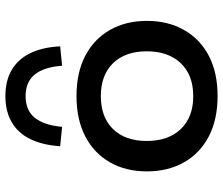

<svg xmlns="http://www.w3.org/2000/svg" viewBox="-76 -722 807 694"><g transform="rotate(-90 327.0 -374.5)"><path d="M327 9Q243 9 182 -22.5Q121 -54 88 -112Q55 -170 55 -246Q55 -323 88 -380.5Q121 -438 182 -469.5Q243 -501 327 -501Q412 -501 472.5 -469.5Q533 -438 566 -380.5Q599 -323 599 -246Q599 -170 566 -112Q533 -54 472.5 -22.5Q412 9 327 9ZM327 -79Q403 -79 446 -124Q489 -169 489 -247Q489 -325 446 -369Q403 -413 327 -413Q251 -413 208 -369Q165 -325 165 -247Q165 -169 208 -124Q251 -79 327 -79ZM216 -553 146 -560Q150 -623 171.5 -667.5Q193 -712 232.5 -735Q272 -758 327 -758Q383 -758 422 -735Q461 -712 482.5 -667.5Q504 -623 507 -560L437 -553Q432 -619 405 -652Q378 -685 327 -685Q276 -685 249 -652Q222 -619 216 -553Z"/></g></svg>

Font: Nunito Sans 10pt SemiExpanded SemiBold
Style: Regular
Weight: 600
Width: 6
Designer: Vernon Adams
Foundry: Vernon Adams
Version: Version 3.101;gftools[0.9.27]